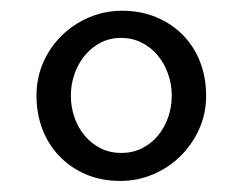

<svg xmlns="http://www.w3.org/2000/svg" viewBox="-20 -736 445 352"><path d="M109.9 -560.5Q109.9 -540 116.5 -521Q123 -502 135.3 -487.3Q147.5 -472.7 164.6 -464.1Q181.6 -455.6 202.6 -455.6Q223.1 -455.6 240.2 -464.1Q257.3 -472.7 269.5 -487.3Q281.7 -502 288.3 -521Q294.9 -540 294.9 -560.5Q294.9 -581.1 288.3 -600.1Q281.7 -619.1 269.5 -634Q257.3 -648.9 240 -657.7Q222.7 -666.5 201.7 -666.5Q181.2 -666.5 164.3 -657.7Q147.5 -648.9 135.3 -634Q123 -619.1 116.5 -600.1Q109.9 -581.1 109.9 -560.5ZM46.9 -560.5Q46.9 -593.3 59.3 -621.6Q71.8 -649.9 93.3 -670.9Q114.7 -691.9 143.3 -704.1Q171.9 -716.3 203.6 -716.3Q238.8 -716.3 267.3 -704.1Q295.9 -691.9 316.2 -670.9Q336.4 -649.9 347.2 -621.6Q357.9 -593.3 357.9 -560.5Q357.9 -527.8 345.2 -499.5Q332.5 -471.2 311 -450Q289.6 -428.7 261 -416.5Q232.4 -404.3 200.7 -404.3Q165.5 -404.3 137.2 -416.5Q108.9 -428.7 88.6 -450Q68.4 -471.2 57.6 -499.5Q46.9 -527.8 46.9 -560.5Z"/></svg>

Font: DimaThulth2
Style: Regular
Weight: 400
Designer: R.Balvardi
Foundry: R.Balvardi (R.Balvardi@gmail.com)
Version: Version 1.00;November 13, 2018;FontCreator 11.5.0.2427 64-bi